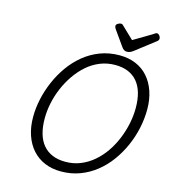

<svg xmlns="http://www.w3.org/2000/svg" viewBox="-173 -1402 1379 1558"><g transform="rotate(15 516.5 -623.5)"><path d="M485 19Q410 19 349 -6.5Q288 -32 244.5 -80.5Q201 -129 177.5 -197.5Q154 -266 154 -351Q154 -424 170.5 -500.5Q187 -577 219 -651.5Q251 -726 297.5 -791.5Q344 -857 405.5 -907.5Q467 -958 542 -986.5Q617 -1015 705 -1015Q780 -1015 840.5 -989.5Q901 -964 943.5 -916Q986 -868 1009.5 -800Q1033 -732 1033 -648Q1033 -570 1016 -490.5Q999 -411 966 -336.5Q933 -262 886 -197.5Q839 -133 778 -84.5Q717 -36 643.5 -8.5Q570 19 485 19ZM500 -66Q568 -66 627 -90Q686 -114 735.5 -156.5Q785 -199 823 -255Q861 -311 887 -375Q913 -439 926.5 -505Q940 -571 940 -635Q940 -707 924 -762Q908 -817 876 -854.5Q844 -892 797.5 -911Q751 -930 690 -930Q623 -930 563.5 -906Q504 -882 455 -839Q406 -796 367.5 -740Q329 -684 302 -620.5Q275 -557 261.5 -491.5Q248 -426 248 -363Q248 -292 264 -236.5Q280 -181 311.5 -143.5Q343 -106 390 -86Q437 -66 500 -66ZM950 -1266Q962 -1266 971.5 -1254Q981 -1242 981 -1231Q981 -1221 978 -1216Q975 -1211 970 -1207L807 -1081Q792 -1069 779 -1063.5Q766 -1058 750 -1058Q737 -1058 726.5 -1065Q716 -1072 707 -1085L615 -1215Q610 -1223 609 -1228Q608 -1233 608 -1237Q608 -1249 622.5 -1257.5Q637 -1266 647 -1266Q657 -1266 662 -1261.5Q667 -1257 674 -1250L768 -1160L921 -1251Q928 -1255 935 -1260.5Q942 -1266 950 -1266Z"/></g></svg>

Font: Playwrite RO
Style: Regular
Weight: 400
Designer: Veronika Burian, José Scaglione
Foundry: TypeTogether
Version: Version 1.002